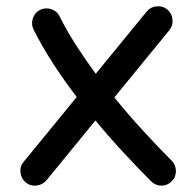

<svg xmlns="http://www.w3.org/2000/svg" viewBox="-20 -540 615 606"><path d="M61 35.6Q46.9 23.9 44.7 4.4Q42.5 -15.1 54.7 -29.3L222.2 -233.9Q182.1 -286.1 147.2 -340.1Q112.3 -394 85.9 -446.8Q77.6 -463.9 83.7 -482.2Q89.8 -500.5 106.4 -508.8Q123.5 -517.1 141.8 -511Q160.2 -504.9 168.5 -487.8Q189.9 -444.3 219.2 -398.7Q248.5 -353 282.2 -307.1L442.9 -503.4Q454.6 -518.1 474.1 -520Q493.7 -522 507.8 -510.3Q522.5 -498 524.4 -478.8Q526.4 -459.5 514.6 -444.8L340.8 -232.4Q385.7 -177.2 432.4 -126.5Q479 -75.7 522 -32.7Q535.2 -19 535.2 0Q535.2 19 522 32.2Q508.3 45.9 489.3 45.9Q470.2 45.9 457 32.2Q415.5 -9.3 370.4 -57.9Q325.2 -106.4 281.2 -159.7L126.5 29.3Q114.3 43.5 95 45.7Q75.7 47.9 61 35.6Z"/></svg>

Font: Mikhak-FD Medium
Style: Regular
Weight: 500
Designer: Amin Abedi
Version: Version 3.2